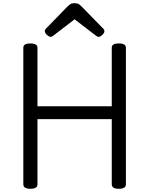

<svg xmlns="http://www.w3.org/2000/svg" viewBox="-20 -1160 928 1194"><path d="M169 14Q125 14 125 -14V-863Q125 -877 136 -883.5Q147 -890 169 -890Q213 -890 213 -863V-499H675V-863Q675 -877 686 -883.5Q697 -890 719 -890Q763 -890 763 -863V-14Q763 0 752 7Q741 14 719 14Q675 14 675 -14V-419H213V-14Q213 0 202 7Q191 14 169 14ZM294 -931Q285 -931 272 -943Q259 -955 259 -965Q259 -968 259.5 -972Q260 -976 265 -981L400 -1120Q407 -1127 416 -1133.5Q425 -1140 444 -1140Q463 -1140 471.5 -1133.5Q480 -1127 487 -1120L623 -981Q628 -976 628.5 -972Q629 -968 629 -965Q629 -955 616.5 -943Q604 -931 594 -931Q587 -931 582 -934.5Q577 -938 569 -944L444 -1040L319 -944Q312 -938 306.5 -934.5Q301 -931 294 -931Z"/></svg>

Font: Playwrite GB S
Style: Regular
Weight: 400
Designer: Veronika Burian, José Scaglione
Foundry: TypeTogether
Version: Version 1.000